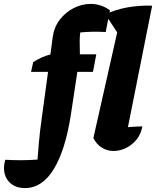

<svg xmlns="http://www.w3.org/2000/svg" viewBox="-153 -764 799 983"><path d="M-26 199Q-65 199 -92 180Q-119 161 -128.5 128Q-138 95 -126 54Q-41 59 39 53Q43 2 46 -32.5Q49 -67 52.5 -96Q56 -125 61 -161L93 -396H6L17 -446Q62 -475 105 -485L117 -575Q124 -625 153 -663Q182 -701 224 -722.5Q266 -744 312 -744Q338 -744 363.5 -735.5Q389 -727 410 -711L388 -600Q354 -602 322.5 -601.5Q291 -601 258 -598Q255 -578 255 -553.5Q255 -529 256 -486H340L323 -396H243L210 -178Q182 4 122.5 101.5Q63 199 -26 199ZM576 -117Q569 -78 546.5 -50Q524 -22 492.5 -6.5Q461 9 428 9Q397 9 369.5 -7.5Q342 -24 325 -57L447 -598L386 -691Q441 -716 501.5 -726.5Q562 -737 626 -735L502 -113Q539 -116 576 -117Z"/></svg>

Font: Piazzolla ExtraBold
Style: Italic
Weight: 800
Italic angle: -11.3°
Designer: Juan Pablo del Peral
Foundry: Huerta Tipografica
Version: Version 1.330